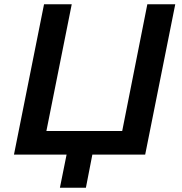

<svg xmlns="http://www.w3.org/2000/svg" viewBox="-20 -720 847 894"><path d="M796 -700 656 0H410L380 154H259L290 0H45L185 -700H314L196 -110H549L666 -700Z"/></svg>

Font: Montserrat SemiBold
Style: Italic
Weight: 600
Italic angle: -11.3°
Designer: Julieta Ulanovsky
Foundry: Julieta Ulanovsky
Version: Version 9.000; ttfautohint (v1.8.4.7-5d5b)